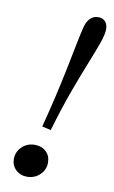

<svg xmlns="http://www.w3.org/2000/svg" viewBox="-77 -673 432 727"><g transform="rotate(10 139.0 -310.0)"><path d="M137.9 -178.2 104 -186.3Q120.2 -247.6 133.9 -307.3Q147.6 -366.9 158.5 -420.2Q169.4 -473.4 177.4 -514.5Q185.5 -555.6 191.1 -577.4Q196.8 -604 209.7 -617.3Q222.6 -630.6 241.1 -630.6Q258.9 -630.6 268.5 -619.8Q278.2 -608.9 278.2 -590.3Q278.2 -571 266.5 -537.9Q254.8 -504.8 234.7 -454.8Q214.5 -404.8 189.5 -336.7Q164.5 -268.5 137.9 -178.2ZM79.8 11.3Q54 11.3 36.7 -5.2Q19.4 -21.8 19.4 -46Q19.4 -74.2 39.5 -93.5Q59.7 -112.9 88.7 -112.9Q115.3 -112.9 132.3 -96.8Q149.2 -80.6 149.2 -54.8Q149.2 -27.4 129 -8.1Q108.9 11.3 79.8 11.3Z"/></g></svg>

Font: Playfair 9pt
Style: Italic
Weight: 400
Italic angle: -15.6°
Designer: Claus Eggers Sørensen
Foundry: Claus Eggers Sørensen
Version: Version 2.001;gftools[0.9.30]